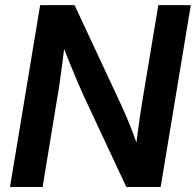

<svg xmlns="http://www.w3.org/2000/svg" viewBox="-20 -748 783 768"><path d="M20 0 140.6 -727.5H278.3L467.3 -322.8Q475.6 -305.2 487.5 -276.9Q499.5 -248.5 512.2 -215.1Q524.9 -181.6 536.6 -147.5L519.5 -123Q522.9 -155.8 528.1 -196.8Q533.2 -237.8 538.8 -275.1Q544.4 -312.5 547.9 -334.5L613.3 -727.5H743.2L622.6 0H485.4L314.9 -364.3Q304.7 -386.7 290.5 -419.4Q276.4 -452.1 259.3 -494.6Q242.2 -537.1 222.2 -588.4L242.7 -603Q236.3 -548.3 230.2 -501.7Q224.1 -455.1 219.2 -420.2Q214.4 -385.3 210.4 -364.7L150.4 0Z"/></svg>

Font: Inter 28pt SemiBold
Style: Italic
Weight: 600
Italic angle: -9.3988°
Designer: Rasmus Andersson
Foundry: rsms
Version: Version 4.001;git-66647c0bb